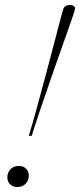

<svg xmlns="http://www.w3.org/2000/svg" viewBox="-20 -743 321 770"><path d="M280 -703.5 275.5 -688.5Q274.5 -684.5 261.8 -648.2Q249 -612 229.2 -556.2Q209.5 -500.5 187 -435.8Q164.5 -371 143.2 -308.5Q122 -246 107 -198H95.5Q110 -246 127.2 -308.5Q144.5 -371 161.8 -436Q179 -501 193.8 -557Q208.5 -613 218 -649.5Q227.5 -686 229 -690.5L233.5 -705.5Q239 -723 260 -723Q270.5 -723 276.8 -718.2Q283 -713.5 280 -703.5ZM55.5 -77.5Q73 -77.5 84.2 -66.8Q95.5 -56 95.5 -39Q95.5 -20 83.2 -6.5Q71 7 49.5 7Q32 7 20.8 -3.8Q9.5 -14.5 9.5 -31.5Q9.5 -50.5 21.8 -64Q34 -77.5 55.5 -77.5Z"/></svg>

Font: Newsreader Display ExtraLight
Style: Italic
Weight: 275
Italic angle: -17°
Designer: Hugues Gentile
Foundry: Production Type
Version: Version 1.002